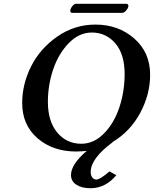

<svg xmlns="http://www.w3.org/2000/svg" viewBox="-20 -788 813 1014"><path d="M409.2 -28.8Q476.1 -28.8 529.5 -83.5Q583 -138.2 610.6 -221.7Q638.2 -305.2 638.2 -397Q638.2 -502 589.1 -559.1Q540 -616.2 464.8 -616.2Q397 -616.2 342.5 -559.6Q288.1 -502.9 260.5 -420.4Q232.9 -337.9 232.9 -250Q232.9 -147 282.5 -87.9Q332 -28.8 409.2 -28.8ZM355 136.2Q355 80.1 438 8.8Q412.1 11.7 382.8 12.2Q258.8 12.2 178 -57.9Q97.2 -127.9 97.2 -244.1Q97.2 -343.3 144 -437Q190.9 -530.8 282 -594.5Q373 -658.2 483.9 -658.2Q605 -658.2 689 -584.7Q772.9 -511.2 772.9 -393.1Q772.9 -289.1 720 -190.9Q667 -92.8 573.2 -37.1H575.2Q459 48.8 459 120.1Q459 137.2 467 148.7Q475.1 160.2 488.8 160.2Q508.8 160.2 558.1 117.2L594.2 137.2Q537.1 206.1 458 206.1Q412.1 206.1 383.5 187.7Q355 169.4 355 136.2ZM626 -720.2H360.8Q351.1 -720.2 351.1 -731.9Q351.1 -734.9 352.1 -736.8Q354 -746.6 363.5 -757.3Q373 -768.1 381.8 -768.1H646Q658.2 -768.1 658.2 -755.9Q658.2 -753.9 657.2 -752Q655.3 -742.2 645 -731.2Q634.8 -720.2 626 -720.2Z"/></svg>

Font: Linux Libertine O
Style: Semibold Italic
Weight: 600
Italic angle: -11.5°
Designer: Philipp H. Poll
Foundry: Philipp H. Poll
Version: Version 5.1.2